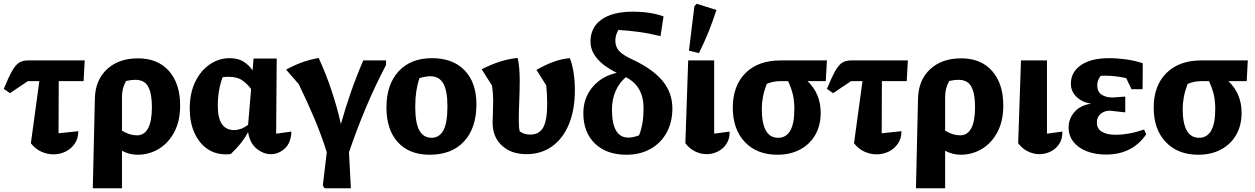

<svg xmlns="http://www.w3.org/2000/svg" viewBox="-40 -810 6669 1020"><path d="M13 -315 -20 -338Q6 -401 24.5 -433.5Q43 -466 62 -477.5Q81 -489 108 -489H410L404 -379H272L271 -102L376 -113Q376 -75 357.5 -47.5Q339 -20 309 -5Q279 10 244 10Q211 10 179 -4.5Q147 -19 124 -49L169 -379H108Z M453 190 464 -286Q466 -384 528 -442Q590 -500 693 -500Q799 -500 858 -432.5Q917 -365 917 -250Q917 -167 886 -108.5Q855 -50 803.5 -19Q752 12 691 12Q668 12 647.5 6.5Q627 1 608 -9V190ZM608 -296V-116Q648 -91 688 -91Q726 -91 746.5 -128Q767 -165 767 -242Q767 -312 747.5 -349Q728 -386 679 -386Q658 -386 630 -380Q608 -343 608 -296Z M1186 8Q1174 10 1161 10Q1101 10 1058 -21.5Q1015 -53 991.5 -107.5Q968 -162 968 -233Q968 -315 997 -375Q1026 -435 1074.5 -468Q1123 -501 1180 -501Q1225 -501 1254 -482.5Q1283 -464 1302 -436L1307 -499H1430L1427 -100L1508 -111Q1506 -51 1473 -21Q1440 9 1399 9Q1359 9 1323 -20.5Q1287 -50 1278 -108Q1259 -73 1235.5 -44.5Q1212 -16 1186 8ZM1117 -248Q1117 -119 1204 -119Q1221 -119 1239.5 -125.5Q1258 -132 1278 -147L1294 -337Q1277 -361 1249.5 -381.5Q1222 -402 1173 -402Q1157 -402 1143 -400Q1130 -367 1123.5 -328Q1117 -289 1117 -248Z M1824 190H1684L1675 175L1696 -1Q1668 -91 1629.5 -182Q1591 -273 1547 -363L1480 -440Q1521 -463 1564 -478.5Q1607 -494 1653 -502Q1690 -422 1720.5 -331.5Q1751 -241 1771 -151Q1795 -237 1824.5 -321.5Q1854 -406 1890 -489H2011V-465Q1952 -353 1903 -236Q1854 -119 1814 -1Z M2243 12Q2134 12 2073.5 -54.5Q2013 -121 2013 -239Q2013 -361 2077.5 -431Q2142 -501 2255 -501Q2366 -501 2428.5 -436Q2491 -371 2491 -256Q2491 -130 2425.5 -59Q2360 12 2243 12ZM2252 -78Q2294 -78 2315.5 -117.5Q2337 -157 2337 -245Q2337 -328 2315 -366.5Q2293 -405 2246 -405Q2224 -405 2188 -395Q2177 -361 2171.5 -324Q2166 -287 2166 -243Q2166 -156 2188 -117Q2210 -78 2252 -78Z M2757 9Q2676 9 2626.5 -36.5Q2577 -82 2577 -159Q2577 -175 2578.5 -210Q2580 -245 2580 -277Q2580 -314 2574 -355L2519 -442Q2572 -469 2619 -483.5Q2666 -498 2710 -502Q2716 -477 2718.5 -446Q2721 -415 2721 -382Q2721 -332 2718.5 -274Q2716 -216 2716 -173Q2716 -132 2721 -112Q2745 -95 2777 -95Q2824 -95 2845.5 -132.5Q2867 -170 2867 -261Q2867 -285 2865.5 -309.5Q2864 -334 2862 -356L2810 -439Q2860 -467 2901.5 -482Q2943 -497 2987 -501Q3000 -471 3007 -425.5Q3014 -380 3014 -331Q3014 -227 2982.5 -150.5Q2951 -74 2893 -32.5Q2835 9 2757 9Z M3288 12Q3182 12 3120.5 -47.5Q3059 -107 3059 -209Q3059 -289 3107.5 -347Q3156 -405 3236 -423Q3097 -493 3097 -589Q3097 -665 3156 -706.5Q3215 -748 3322 -748Q3415 -748 3485 -723L3469 -618Q3408 -633 3352.5 -640.5Q3297 -648 3245 -651Q3229 -622 3229 -595Q3229 -560 3250.5 -537.5Q3272 -515 3330 -489Q3433 -439 3482.5 -377Q3532 -315 3532 -234Q3532 -161 3501.5 -105.5Q3471 -50 3416 -19Q3361 12 3288 12ZM3211 -229Q3211 -79 3298 -79Q3323 -79 3355 -91Q3379 -151 3379 -234Q3379 -353 3285 -400Q3250 -371 3230.5 -326.5Q3211 -282 3211 -229Z M3601 -49 3616 -489H3754V-100L3836 -111Q3837 -74 3820 -47Q3803 -20 3774.5 -5.5Q3746 9 3714 9Q3683 9 3653 -5.5Q3623 -20 3601 -49ZM3673 -528 3620 -541 3649 -777 3661 -790 3766 -757Q3747 -698 3724 -640.5Q3701 -583 3673 -528Z M4320 -211Q4320 -144 4291.5 -94Q4263 -44 4211 -16Q4159 12 4090 12Q3981 12 3917 -55.5Q3853 -123 3853 -238Q3853 -355 3920.5 -422Q3988 -489 4106 -489H4353L4347 -379H4250Q4320 -312 4320 -211ZM4109 -379Q4085 -379 4066.5 -375Q4048 -371 4033 -364Q4019 -327 4013 -294Q4007 -261 4007 -232Q4007 -78 4094 -78Q4136 -78 4158 -115.5Q4180 -153 4180 -231Q4180 -273 4172.5 -306Q4165 -339 4147 -379Z M4386 -315 4353 -338Q4379 -401 4397.5 -433.5Q4416 -466 4435 -477.5Q4454 -489 4481 -489H4783L4777 -379H4645L4644 -102L4749 -113Q4749 -75 4730.5 -47.5Q4712 -20 4682 -5Q4652 10 4617 10Q4584 10 4552 -4.5Q4520 -19 4497 -49L4542 -379H4481Z M4826 190 4837 -286Q4839 -384 4901 -442Q4963 -500 5066 -500Q5172 -500 5231 -432.5Q5290 -365 5290 -250Q5290 -167 5259 -108.5Q5228 -50 5176.5 -19Q5125 12 5064 12Q5041 12 5020.5 6.5Q5000 1 4981 -9V190ZM4981 -296V-116Q5021 -91 5061 -91Q5099 -91 5119.5 -128Q5140 -165 5140 -242Q5140 -312 5120.5 -349Q5101 -386 5052 -386Q5031 -386 5003 -380Q4981 -343 4981 -296Z M5369 -49 5384 -489H5522V-100L5604 -111Q5605 -74 5588 -47Q5571 -20 5542.5 -5.5Q5514 9 5482 9Q5451 9 5421 -5.5Q5391 -20 5369 -49Z M5836 11Q5777 11 5732 -7Q5687 -25 5662 -57.5Q5637 -90 5637 -132Q5637 -181 5669.5 -216.5Q5702 -252 5756 -259Q5708 -267 5678.5 -296Q5649 -325 5649 -365Q5649 -427 5702.5 -464Q5756 -501 5852 -501Q5896 -501 5942.5 -494.5Q5989 -488 6031 -474L6030 -336H5971L5943 -395Q5884 -408 5828 -408Q5817 -408 5807 -407Q5789 -383 5789 -357Q5789 -323 5812 -307.5Q5835 -292 5870 -292L5938 -297V-213L5857 -222Q5827 -222 5807 -205Q5787 -188 5787 -159Q5787 -127 5813 -110.5Q5839 -94 5888 -94Q5920 -94 5957 -100.5Q5994 -107 6038 -122L6049 -96Q5975 11 5836 11Z M6556 -211Q6556 -144 6527.5 -94Q6499 -44 6447 -16Q6395 12 6326 12Q6217 12 6153 -55.5Q6089 -123 6089 -238Q6089 -355 6156.5 -422Q6224 -489 6342 -489H6589L6583 -379H6486Q6556 -312 6556 -211ZM6345 -379Q6321 -379 6302.5 -375Q6284 -371 6269 -364Q6255 -327 6249 -294Q6243 -261 6243 -232Q6243 -78 6330 -78Q6372 -78 6394 -115.5Q6416 -153 6416 -231Q6416 -273 6408.5 -306Q6401 -339 6383 -379Z"/></svg>

Font: Piazzolla
Style: Bold
Weight: 700
Designer: Juan Pablo del Peral
Foundry: Huerta Tipografica
Version: Version 1.330